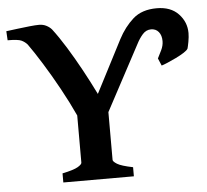

<svg xmlns="http://www.w3.org/2000/svg" viewBox="-48 -696 807 748"><g transform="rotate(-5 355.0 -322.5)"><path d="M169.9 0V-35.6Q214.4 -44.9 230.5 -54.4Q246.6 -64 246.6 -70.8V-255.4Q222.7 -307.6 192.1 -363.3Q161.6 -418.9 131.3 -467.5Q101.1 -516.1 78.6 -547.4Q69.3 -558.1 55.9 -564.5Q42.5 -570.8 2 -570.8L0 -606.4Q19 -608.9 44.2 -612.1Q69.3 -615.2 92.5 -617.7Q115.7 -620.1 128.9 -620.1Q145 -620.1 157.7 -613.5Q170.4 -606.9 178.2 -597.7Q202.6 -565.9 230 -521.7Q257.3 -477.5 284.2 -428.2Q311 -378.9 334 -332L439.9 -537.1Q463.9 -583 498.5 -613.8Q533.2 -644.5 591.3 -644.5Q646 -644.5 676.3 -612.5Q706.5 -580.6 706.5 -537.6Q706.5 -522.5 702.9 -502.9Q699.2 -483.4 697.3 -477.5Q694.3 -471.2 680.7 -462.4Q667 -453.6 648.9 -444.8Q630.9 -436 614.7 -429.2Q598.6 -422.4 591.3 -420.4L579.1 -449.2Q585.9 -462.4 594.5 -480Q603 -497.6 603 -515.1Q603 -537.6 592 -551Q581.1 -564.5 562 -564.5Q543 -564.5 529.3 -549.1Q515.6 -533.7 504.9 -512.7L368.7 -257.8V-70.8Q368.7 -64.5 384.3 -54.7Q399.9 -44.9 445.8 -35.6V0Z"/></g></svg>

Font: Gentium Plus
Style: Bold
Weight: 700
Designer: Victor Gaultney, Annie Olsen, Iska Routamaa, Becca Hirsbrunner
Foundry: SIL International
Version: Version 6.101